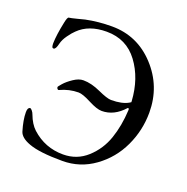

<svg xmlns="http://www.w3.org/2000/svg" viewBox="-122 -779 887 909"><g transform="rotate(20 321.0 -324.5)"><path d="M499 -363Q492 -476 434 -554Q376 -632 276 -632Q186 -632 135 -581Q122 -569 105.5 -546Q89 -523 84 -502Q77 -472 67 -471Q60 -470 58 -477Q56 -484 56 -494Q57 -537 71 -603Q77 -633 84 -633Q94 -634 125 -642Q156 -650 160 -651Q222 -664 291 -664Q419 -664 507.5 -568.5Q596 -473 596 -341Q596 -251 558 -170Q520 -89 448 -37Q376 15 287 15Q171 15 118 -5Q71 -22 62 -51Q46 -104 46 -143Q46 -166 58 -168H59Q63 -168 69.5 -160Q76 -152 79 -143Q95 -100 121 -76Q188 -15 279 -15Q349 -15 399.5 -61Q450 -107 472.5 -172.5Q495 -238 499 -317Q500 -327 494 -327Q493 -327 492 -326Q443 -271 381 -271Q356 -271 313 -293.5Q270 -316 249 -316Q202 -316 157 -295Q153 -293 149.5 -297Q146 -301 146 -306Q146 -309 161 -326Q176 -343 202 -360.5Q228 -378 251 -378Q291 -378 338 -356.5Q385 -335 405 -335Q460 -335 491 -353Q498 -357 499 -358Q499 -360 499 -363Z"/></g></svg>

Font: EB Garamond 08
Style: Regular
Weight: 400
Version: Version 0.016 ; ttfautohint (v1.5)